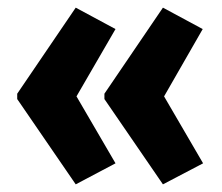

<svg xmlns="http://www.w3.org/2000/svg" viewBox="-20 -529 580 502"><path d="M25 -284V-270L178 -47L282 -102L180 -277L282 -453L178 -509ZM253 -284V-270L406 -47L511 -102L409 -277L510 -453L406 -509Z"/></svg>

Font: Noto Sans Arabic UI ExtraCondensed Extra
Style: Regular
Weight: 800
Width: 3
Designer: Nadine Chahine - Monotype Design Team
Foundry: Monotype Imaging Inc.
Version: Version 1.900